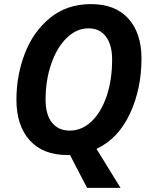

<svg xmlns="http://www.w3.org/2000/svg" viewBox="-20 -745 734 935"><path d="M321 10H308Q189 10 124.5 -62Q60 -134 60 -259Q60 -378 101 -484.5Q142 -591 224 -658Q306 -725 423 -725Q542 -725 605.5 -654Q669 -583 669 -460Q669 -312 612.5 -191Q556 -70 450 -20L567 170H404ZM526 -456Q526 -526 496 -566.5Q466 -607 411 -607Q352 -607 304 -559.5Q256 -512 229 -432.5Q202 -353 202 -260Q202 -187 233 -148Q264 -109 320 -109Q378 -109 425 -153Q472 -197 499 -276Q526 -355 526 -456Z"/></svg>

Font: Noto Sans Display
Style: Bold Italic
Weight: 700
Italic angle: -12°
Designer: Monotype Design team
Foundry: Monotype Imaging Inc.
Version: Version 1.000